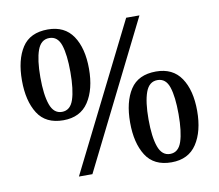

<svg xmlns="http://www.w3.org/2000/svg" viewBox="-80 -819 1056 925"><g transform="rotate(-10 448.0 -357.0)"><path d="M209 -280Q123 -280 84 -341.5Q45 -403 45 -503Q45 -604 84 -664Q123 -724 210 -724Q292 -724 332.5 -664Q373 -604 373 -503Q373 -403 332.5 -341.5Q292 -280 209 -280ZM235 0 592 -714H657L301 0ZM209 -321Q250 -321 266 -369Q282 -417 282 -503Q282 -588 266.5 -635Q251 -682 210 -682Q169 -682 152 -635Q135 -588 135 -503Q135 -417 152 -369Q169 -321 209 -321ZM687 10Q601 10 562 -51.5Q523 -113 523 -213Q523 -314 562 -374Q601 -434 688 -434Q770 -434 810.5 -374Q851 -314 851 -213Q851 -113 810.5 -51.5Q770 10 687 10ZM687 -31Q728 -31 744 -79Q760 -127 760 -213Q760 -298 744.5 -345Q729 -392 688 -392Q647 -392 630 -345Q613 -298 613 -213Q613 -127 630 -79Q647 -31 687 -31Z"/></g></svg>

Font: Noto Serif Old Uyghur
Style: Regular
Weight: 400
Designer: Lewis McGuffie
Foundry: Google LLC
Version: Version 1.003; ttfautohint (v1.8.4.7-5d5b)